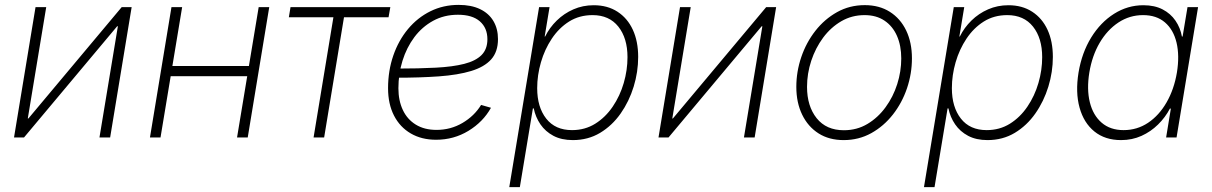

<svg xmlns="http://www.w3.org/2000/svg" viewBox="-20 -565 4981 789"><path d="M432.6 0H388.7L464.4 -457H461.4L78.6 0H37.6L126 -535.6H169.9L94.2 -78.1H96.7L480 -535.6H521Z M1016.6 -293.9 1009.8 -252H669.4L676.3 -293.9ZM728.5 -535.6 639.6 0H596.2L684.6 -535.6ZM1086.4 -535.6 998 0H954.1L1043 -535.6Z M1268.6 0 1350.1 -494.1H1167L1173.8 -535.6H1584L1576.7 -494.1H1393.6L1312 0Z M1772 9.3Q1712.4 9.3 1668 -16.6Q1623.5 -42.5 1599.1 -90.1Q1574.7 -137.7 1574.7 -202.6Q1574.7 -274.4 1596.2 -336.7Q1617.7 -398.9 1656.7 -445.8Q1695.8 -492.7 1748.8 -518.8Q1801.8 -544.9 1864.7 -544.9Q1916.5 -544.9 1952.6 -527.6Q1988.8 -510.3 2007.6 -478.5Q2026.4 -446.8 2026.4 -404.3Q2026.4 -352.1 1998.3 -320.8Q1970.2 -289.6 1916 -273.2Q1861.8 -256.8 1783.9 -251.2Q1706.1 -245.6 1606.9 -245.6L1610.8 -283.2Q1701.2 -283.2 1770.8 -286.9Q1840.3 -290.5 1887.5 -302.5Q1934.6 -314.5 1958.7 -338.6Q1982.9 -362.8 1982.9 -403.8Q1982.9 -450.2 1951.9 -477.3Q1920.9 -504.4 1861.8 -504.4Q1805.2 -504.4 1759.8 -479.5Q1714.4 -454.6 1682.6 -412.1Q1650.9 -369.6 1634 -315.4Q1617.2 -261.2 1617.2 -202.1Q1617.2 -151.9 1635.3 -113.3Q1653.3 -74.7 1688.5 -53Q1723.6 -31.2 1773.9 -31.2Q1832 -31.2 1880.6 -59.8Q1929.2 -88.4 1957 -133.8L1997.6 -122.1Q1965.3 -64 1905 -27.3Q1844.7 9.3 1772 9.3Z M2072.8 204.1 2195.3 -535.6H2238.3L2218.3 -415H2220.2Q2238.3 -451.7 2268.1 -480.7Q2297.9 -509.8 2336.4 -526.6Q2375 -543.5 2419.9 -543.5Q2476.6 -543.5 2517.6 -516.8Q2558.6 -490.2 2580.6 -442.6Q2602.5 -395 2602.5 -331.1Q2602.5 -269.5 2584 -209Q2565.4 -148.4 2530.5 -98.6Q2495.6 -48.8 2446 -19Q2396.5 10.7 2334 10.7Q2287.6 10.7 2254.4 -6.8Q2221.2 -24.4 2200.9 -54Q2180.7 -83.5 2173.3 -119.6H2169.9L2116.2 204.1ZM2330.6 -30.3Q2383.8 -30.3 2426 -56.6Q2468.3 -83 2498 -127Q2527.8 -170.9 2543.2 -223.9Q2558.6 -276.9 2558.6 -330.1Q2558.6 -408.2 2521 -455.6Q2483.4 -502.9 2415 -502.9Q2360.8 -502.9 2318.8 -476.6Q2276.9 -450.2 2247.6 -406.2Q2218.3 -362.3 2202.9 -309.1Q2187.5 -255.9 2187.5 -202.6Q2187.5 -125 2224.6 -77.6Q2261.7 -30.3 2330.6 -30.3Z M3081.1 0H3037.1L3112.8 -457H3109.9L2727.1 0H2686L2774.4 -535.6H2818.4L2742.7 -78.1H2745.1L3128.4 -535.6H3169.4Z M3446.8 10.7Q3387.2 10.7 3343.8 -16.8Q3300.3 -44.4 3276.4 -93.8Q3252.4 -143.1 3252.4 -208Q3252.4 -270.5 3272.7 -330.3Q3293 -390.1 3330.6 -438.2Q3368.2 -486.3 3419.7 -515.1Q3471.2 -543.9 3533.7 -543.9Q3593.3 -543.9 3636.7 -516.4Q3680.2 -488.8 3703.9 -439.5Q3727.5 -390.1 3727.5 -325.2Q3727.5 -262.7 3707.3 -202.6Q3687 -142.6 3649.4 -94.5Q3611.8 -46.4 3560.3 -17.8Q3508.8 10.7 3446.8 10.7ZM3447.8 -29.8Q3501.5 -29.8 3544.7 -55.7Q3587.9 -81.5 3619.1 -124.3Q3650.4 -167 3667 -219.2Q3683.6 -271.5 3683.6 -324.7Q3683.6 -377.4 3666 -417.5Q3648.4 -457.5 3614.7 -480.2Q3581.1 -502.9 3532.7 -502.9Q3480.5 -502.9 3437.3 -477.8Q3394 -452.6 3362.5 -410.2Q3331.1 -367.7 3313.7 -315.2Q3296.4 -262.7 3296.4 -208Q3296.4 -128.9 3335.9 -79.3Q3375.5 -29.8 3447.8 -29.8Z M3776.9 204.1 3899.4 -535.6H3942.4L3922.4 -415H3924.3Q3942.4 -451.7 3972.2 -480.7Q4002 -509.8 4040.5 -526.6Q4079.1 -543.5 4124 -543.5Q4180.7 -543.5 4221.7 -516.8Q4262.7 -490.2 4284.7 -442.6Q4306.6 -395 4306.6 -331.1Q4306.6 -269.5 4288.1 -209Q4269.5 -148.4 4234.6 -98.6Q4199.7 -48.8 4150.1 -19Q4100.6 10.7 4038.1 10.7Q3991.7 10.7 3958.5 -6.8Q3925.3 -24.4 3905 -54Q3884.8 -83.5 3877.4 -119.6H3874L3820.3 204.1ZM4034.7 -30.3Q4087.9 -30.3 4130.1 -56.6Q4172.4 -83 4202.1 -127Q4231.9 -170.9 4247.3 -223.9Q4262.7 -276.9 4262.7 -330.1Q4262.7 -408.2 4225.1 -455.6Q4187.5 -502.9 4119.1 -502.9Q4064.9 -502.9 4022.9 -476.6Q3981 -450.2 3951.7 -406.2Q3922.4 -362.3 3907 -309.1Q3891.6 -255.9 3891.6 -202.6Q3891.6 -125 3928.7 -77.6Q3965.8 -30.3 4034.7 -30.3Z M4586.9 10.7Q4521 10.7 4477.3 -24.7Q4433.6 -60.1 4416.3 -122.8Q4398.9 -185.5 4412.1 -267.1Q4425.8 -348.6 4464.1 -410.9Q4502.4 -473.1 4558.1 -508.3Q4613.8 -543.5 4678.7 -543.5Q4724.6 -543.5 4757.6 -526.4Q4790.5 -509.3 4810.5 -480Q4830.6 -450.7 4836.9 -415H4839.8L4859.9 -535.6H4903.3L4814.9 0H4772L4791.5 -118.7H4787.6Q4768.6 -82.5 4738.8 -53.2Q4709 -23.9 4670.7 -6.6Q4632.3 10.7 4586.9 10.7ZM4597.2 -30.3Q4652.8 -30.3 4698 -60.5Q4743.2 -90.8 4773.9 -144.3Q4804.7 -197.8 4816.4 -267.1Q4827.6 -336.4 4814.9 -389.6Q4802.2 -442.9 4767.3 -472.9Q4732.4 -502.9 4677.2 -502.9Q4622.1 -502.9 4576.2 -472.7Q4530.3 -442.4 4499 -389.2Q4467.8 -335.9 4456.5 -267.1Q4445.3 -198.2 4458.5 -144.8Q4471.7 -91.3 4507.1 -60.8Q4542.5 -30.3 4597.2 -30.3Z"/></svg>

Font: Inter 20pt ExtraLight
Style: Italic
Weight: 250
Italic angle: -9.3988°
Version: Version 4.001;git-66647c0bb